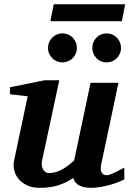

<svg xmlns="http://www.w3.org/2000/svg" viewBox="-20 -882 616 914"><path d="M571.8 -27.8Q561.5 -22.5 543.7 -15.4Q525.9 -8.3 504.2 -2.2Q482.4 3.9 459 8.1Q435.5 12.2 414.1 12.2Q388.2 12.2 372.1 6.8Q356 1.5 346.9 -6.1Q337.9 -13.7 334 -21.7Q330.1 -29.8 329.1 -35.2Q295.9 -12.2 257.3 0Q218.8 12.2 169.9 12.2Q132.8 12.2 107.2 -0.5Q81.5 -13.2 66.7 -32.2Q51.8 -51.3 47.1 -74Q42.5 -96.7 46.9 -117.2L111.8 -423.8L27.8 -433.1V-466.8L192.9 -500H262.2L180.2 -117.2Q177.7 -105.5 179 -94.7Q180.2 -84 184.6 -75.9Q189 -67.9 196.3 -63Q203.6 -58.1 212.9 -58.1Q229.5 -58.1 245.4 -62.7Q261.2 -67.4 276.1 -75.7Q291 -84 305.2 -94.7Q319.3 -105.5 333 -118.2L411.1 -487.8H543.9L461.9 -100.1Q456.1 -72.3 464.1 -60.1Q472.2 -47.9 487.8 -47.9Q491.7 -47.9 496.8 -49.1Q502 -50.3 511 -54Q520 -57.6 534.4 -64.7Q548.8 -71.8 571.8 -84ZM346.2 -653.8Q346.2 -639.6 340.8 -627.2Q335.4 -614.7 326.2 -605.2Q316.9 -595.7 304.2 -590.3Q291.5 -585 277.3 -585Q263.2 -585 250.5 -590.3Q237.8 -595.7 228.5 -605.2Q219.2 -614.7 213.9 -627.2Q208.5 -639.6 208.5 -653.8Q208.5 -668 213.9 -680.7Q219.2 -693.4 228.5 -702.9Q237.8 -712.4 250.5 -717.8Q263.2 -723.1 277.3 -723.1Q291.5 -723.1 304.2 -717.8Q316.9 -712.4 326.2 -702.9Q335.4 -693.4 340.8 -680.7Q346.2 -668 346.2 -653.8ZM556.2 -653.8Q556.2 -639.6 550.8 -627.2Q545.4 -614.7 536.1 -605.2Q526.9 -595.7 514.2 -590.3Q501.5 -585 487.3 -585Q473.1 -585 460.7 -590.3Q448.2 -595.7 439 -605.2Q429.7 -614.7 424.6 -627.2Q419.4 -639.6 419.4 -653.8Q419.4 -668 424.6 -680.7Q429.7 -693.4 439 -702.9Q448.2 -712.4 460.7 -717.8Q473.1 -723.1 487.3 -723.1Q501.5 -723.1 514.2 -717.8Q526.9 -712.4 536.1 -702.9Q545.4 -693.4 550.8 -680.7Q556.2 -668 556.2 -653.8ZM560.5 -781.2H219.7L235.8 -861.8H575.7Z"/></svg>

Font: Charis SIL Eur
Style: Bold Italic
Weight: 700
Italic angle: -11°
Foundry: SIL International
Version: Version 5.000